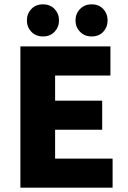

<svg xmlns="http://www.w3.org/2000/svg" viewBox="-20 -865 592 885"><path d="M74 0V-651H489V-517H234V-401H451V-267H234V-134H499V0ZM178 -697Q145 -697 124.5 -718.5Q104 -740 104 -771Q104 -802 124.5 -823.5Q145 -845 178 -845Q211 -845 231.5 -823.5Q252 -802 252 -771Q252 -740 231.5 -718.5Q211 -697 178 -697ZM402 -697Q370 -697 349 -718.5Q328 -740 328 -771Q328 -802 349 -823.5Q370 -845 402 -845Q436 -845 456 -823.5Q476 -802 476 -771Q476 -740 456 -718.5Q436 -697 402 -697Z"/></svg>

Font: Source Sans 3 ExtraBold
Style: Regular
Weight: 800
Designer: Paul D. Hunt
Foundry: Adobe
Version: Version 3.052;hotconv 1.1.0;makeotfexe 2.6.0